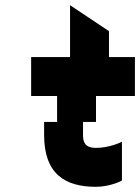

<svg xmlns="http://www.w3.org/2000/svg" viewBox="-20 -720 540 740"><path d="M350 0C405 0 455 -25 450 -25V-174C446 -171 400 -150 350 -150C305 -150 300 -175 300 -200V-250H350V-350H500V-500H400V-600L250 -700V-500H100V-350H200V-250H150V-200C150 -50 230 0 350 0ZM450 -174V-175Z"/></svg>

Font: LS-VG5000 Bold Shifted
Style: Regular
Weight: 400
Designer: Justin Bihan, 2021
Foundry: Justin Bihan, 2021
Version: Version 1.000;Glyphs 3.1.2 (3151)